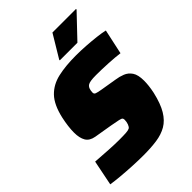

<svg xmlns="http://www.w3.org/2000/svg" viewBox="-253 -1012 1141 1141"><g transform="rotate(-45 317.0 -441.5)"><path d="M268 8Q225 8 176 5.5Q127 3 82.5 -1Q38 -5 6 -10L38 -169Q92 -165 143.5 -162Q195 -159 229 -159Q269 -159 289 -160.5Q309 -162 318 -167Q326 -172 332 -187.5Q338 -203 338 -221Q338 -230 334 -234.5Q330 -239 313 -243Q296 -247 256 -254L143 -273Q103 -280 87 -307Q71 -334 71 -380Q71 -404 74.5 -432.5Q78 -461 85 -493Q105 -581 146.5 -624Q188 -667 252 -681.5Q316 -696 402 -696Q444 -696 488 -693Q532 -690 570.5 -685.5Q609 -681 634 -675L600 -518Q563 -523 508 -526Q453 -529 405 -529Q351 -529 336 -518Q326 -511 321.5 -498Q317 -485 317 -470Q317 -458 327.5 -454Q338 -450 366 -445L468 -428Q497 -424 523.5 -413.5Q550 -403 567 -378Q584 -353 584 -303Q584 -285 581.5 -262Q579 -239 573 -211Q556 -137 529.5 -93Q503 -49 466 -27.5Q429 -6 380 1Q331 8 268 8ZM315 -743V-748L401 -891H599V-886L463 -743Z"/></g></svg>

Font: Saira Black
Style: Italic
Weight: 900
Italic angle: -12°
Designer: Hector Gatti with collaboration of the Omnibus-Type team
Foundry: Omnibus-Type
Version: Version 1.100; ttfautohint (v1.8.3)